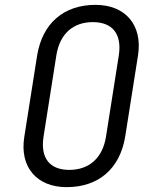

<svg xmlns="http://www.w3.org/2000/svg" viewBox="-20 -760 640 790"><path d="M254 10C386 10 473 -66 495 -197L548 -533C567 -657 496 -740 373 -740C242 -740 155 -664 133 -533L80 -197C60 -73 131 10 254 10ZM265 -61C184 -61 146 -110 159 -197L212 -533C226 -620 280 -669 362 -669C443 -669 482 -620 469 -533L416 -197C402 -110 347 -61 265 -61Z"/></svg>

Font: JetBrains Mono Light
Style: Italic
Weight: 336
Italic angle: -9°
Monospace: yes
Designer: Philipp Nurullin, Konstantin Bulenkov
Foundry: JetBrains
Version: Version 2.305